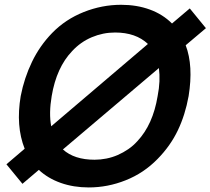

<svg xmlns="http://www.w3.org/2000/svg" viewBox="-20 -786 900 821"><path d="M774 -592.5Q807.5 -504.5 786.5 -375Q772 -294.5 740.2 -228.2Q708.5 -162 654 -106.5Q594.5 -45.5 517 -15Q440.5 15.5 359.5 15.5Q294.5 15.5 240 -3.8Q185.5 -23 146 -59.5L76 0L7.5 -83.5L85.5 -150Q47 -247 68.5 -375Q83.5 -452.5 116.8 -521.5Q150 -590.5 203 -645Q260 -703.5 338 -734.5Q416 -765.5 498 -765.5Q565 -765.5 620.5 -745.2Q676 -725 715.5 -685.5L791.5 -750L860.5 -665.5ZM199 -246 612.5 -598Q561 -647 472 -647Q420.5 -647 372.5 -626.8Q324.5 -606.5 288.5 -567.5Q221.5 -497.5 201 -375Q188.5 -301.5 199 -246ZM659.5 -495 249 -147Q297.5 -103 384.5 -103Q409.5 -103 434.8 -108Q460 -113 483.5 -123.2Q507 -133.5 528.5 -148.2Q550 -163 567.5 -182.5Q634 -253.5 654 -375Q660.5 -408 661.8 -437.8Q663 -467.5 659.5 -495Z"/></svg>

Font: Russisch Sans
Style: Bold Italic
Weight: 700
Italic angle: -10°
Designer: Michael Sharanda (font) & Cristiano Sobral (main changes)
Foundry: Michael Sharanda
Version: Version 2.00;September 8, 2020;FontCreator 13.0.0.2681 64-bi